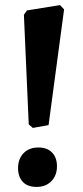

<svg xmlns="http://www.w3.org/2000/svg" viewBox="-20 -724 325 755"><path d="M93 -235 74 -666 86 -683 216 -704 232 -687 171 -232 109 -221ZM51 -63Q51 -99 72.5 -121.5Q94 -144 131 -144Q166 -144 185 -124Q204 -104 204 -70Q204 -34 182 -11.5Q160 11 124 11Q88 11 69.5 -9Q51 -29 51 -63Z"/></svg>

Font: Alegreya
Style: Bold
Weight: 700
Designer: Juan Pablo del Peral
Foundry: Huerta Tipografica
Version: Version 2.008; ttfautohint (v1.8)